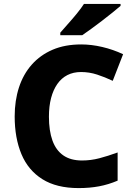

<svg xmlns="http://www.w3.org/2000/svg" viewBox="-20 -951 683 981"><path d="M394 -583Q355 -583 324.5 -567.5Q294 -552 273 -522Q252 -492 241 -450Q230 -408 230 -355Q230 -283 248 -233Q266 -183 303.5 -157Q341 -131 399 -131Q444 -131 488 -142.5Q532 -154 581 -172V-28Q534 -8 486 1Q438 10 382 10Q269 10 196.5 -35.5Q124 -81 89.5 -163.5Q55 -246 55 -356Q55 -437 77 -504.5Q99 -572 142.5 -621Q186 -670 249 -697Q312 -724 395 -724Q447 -724 502.5 -711Q558 -698 609 -674L556 -538Q516 -557 476 -570Q436 -583 394 -583ZM596 -921Q580 -907 555 -887Q530 -867 501.5 -845Q473 -823 446 -803.5Q419 -784 400 -771H288V-784Q304 -803 327 -828.5Q350 -854 372.5 -881.5Q395 -909 409 -931H596Z"/></svg>

Font: Noto Sans Armenian ExtraBold
Style: Regular
Weight: 800
Version: Version 2.007